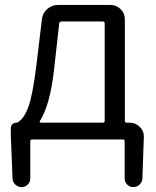

<svg xmlns="http://www.w3.org/2000/svg" viewBox="-20 -558 625 771"><path d="M226.6 -471.7Q218.8 -471.7 217.8 -463.9L197.3 -280.3Q180.7 -133.8 139.6 -71.3Q138.7 -69.3 139.6 -67.4Q140.6 -65.4 143.6 -65.4H392.6Q400.4 -65.4 400.4 -72.3V-463.9Q400.4 -471.7 392.6 -471.7ZM481.4 -72.3Q481.4 -65.4 488.3 -65.4H500Q524.4 -65.4 541.5 -48.3Q558.6 -31.2 557.6 -7.8L551.8 159.2Q550.8 173.8 540 183.6Q529.3 193.4 515.1 193.4Q501 193.4 490.7 183.1Q480.5 172.9 480.5 158.2V8.8Q480.5 2 472.7 2H109.4Q101.6 2 101.6 8.8V158.2Q101.6 172.9 91.3 183.1Q81.1 193.4 66.9 193.4Q52.7 193.4 42 183.6Q31.2 173.8 30.3 159.2L23.4 -14.6V-43Q23.4 -52.7 29.8 -59.1Q36.1 -65.4 44.9 -65.4Q47.9 -65.4 50.8 -66.4Q76.2 -81.1 93.8 -128.4Q111.3 -175.8 126 -294.9L148.4 -481.4Q151.4 -505.9 169.9 -522Q188.5 -538.1 212.9 -538.1H423.8Q447.3 -538.1 464.4 -521.5Q481.4 -504.9 481.4 -480.5Z"/></svg>

Font: Gen Jyuu Gothic Normal
Style: Regular
Weight: 300
Designer: [Source Han Sans]
Ryoko NISHIZUKA  (kana & ideographs); Paul D. Hunt (Latin, Greek & Cyrillic); Wenlong ZHANG  (bopomofo
Version: Version 1.002.20150607